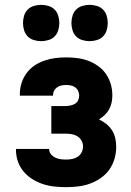

<svg xmlns="http://www.w3.org/2000/svg" viewBox="-20 -765 540 793"><path d="M253 8Q229 8 205 5.5Q181 3 158 -4.5Q135 -12 114 -25Q93 -38 77.5 -56.5Q62 -75 54 -98Q46 -121 46 -145V-150H183V-149Q183 -137 190.5 -128Q198 -119 208.5 -114Q219 -109 230 -107.5Q241 -106 253 -106Q266 -106 278.5 -108.5Q291 -111 301.5 -118Q312 -125 317.5 -136.5Q323 -148 323 -161Q323 -173 316.5 -184.5Q310 -196 299 -202.5Q288 -209 275.5 -211Q263 -213 250 -213H192V-327H250Q260 -327 270 -329Q280 -331 289 -336Q298 -341 302.5 -350.5Q307 -360 307 -370Q307 -380 303 -389Q299 -398 291 -404Q283 -410 273 -412Q263 -414 253 -414Q243 -414 233.5 -412Q224 -410 216 -404.5Q208 -399 203.5 -390.5Q199 -382 199 -372V-370H62V-377Q62 -400 69 -422Q76 -444 89.5 -462.5Q103 -481 122 -494Q141 -507 163 -514.5Q185 -522 207.5 -525Q230 -528 253 -528Q276 -528 299.5 -525Q323 -522 344.5 -514Q366 -506 385.5 -492Q405 -478 418 -459Q431 -440 437.5 -417.5Q444 -395 444 -371Q444 -356 441 -341.5Q438 -327 431 -314Q424 -301 413 -290.5Q402 -280 389 -272Q405 -264 419 -253Q433 -242 442.5 -227Q452 -212 456 -194.5Q460 -177 460 -159Q460 -134 453 -109.5Q446 -85 431.5 -64.5Q417 -44 396 -29.5Q375 -15 351.5 -6.5Q328 2 303 5Q278 8 253 8ZM350 -595Q335 -595 320 -599.5Q305 -604 294.5 -614.5Q284 -625 279.5 -640Q275 -655 275 -670Q275 -685 279.5 -700Q284 -715 294.5 -725.5Q305 -736 320 -740.5Q335 -745 350 -745Q365 -745 380 -740.5Q395 -736 405.5 -725.5Q416 -715 420.5 -700Q425 -685 425 -670Q425 -655 420.5 -640Q416 -625 405.5 -614.5Q395 -604 380 -599.5Q365 -595 350 -595ZM150 -595Q135 -595 120 -599.5Q105 -604 94.5 -614.5Q84 -625 79.5 -640Q75 -655 75 -670Q75 -685 79.5 -700Q84 -715 94.5 -725.5Q105 -736 120 -740.5Q135 -745 150 -745Q165 -745 180 -740.5Q195 -736 205.5 -725.5Q216 -715 220.5 -700Q225 -685 225 -670Q225 -655 220.5 -640Q216 -625 205.5 -614.5Q195 -604 180 -599.5Q165 -595 150 -595Z"/></svg>

Font: Iosevka Term Curly Heavy
Style: Regular
Weight: 900
Designer: Belleve Invis
Foundry: Belleve Invis
Version: Version 32.3.0